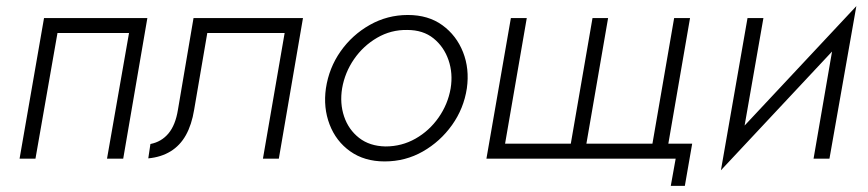

<svg xmlns="http://www.w3.org/2000/svg" viewBox="-20 -519 2838 628"><path d="M462 -460H124L44 0H96L168 -411H402L330 0H383Z M971 -460H613L562 -160Q554 -110 531 -82.5Q508 -55 472 -48L465 -1Q507 -5 538 -24Q569 -43 588 -77Q607 -111 615 -160L658 -411H911L840 0H892Z M1046 -230Q1037 -167 1058 -112Q1079 -57 1125.5 -24Q1172 9 1238 9Q1306 9 1363 -23.5Q1420 -56 1458.5 -110Q1497 -164 1507 -230Q1516 -294 1494.5 -348.5Q1473 -403 1427 -436.5Q1381 -470 1314 -470Q1247 -470 1189.5 -437.5Q1132 -405 1094 -351Q1056 -297 1046 -230ZM1099 -230Q1108 -282 1138 -325.5Q1168 -369 1213.5 -395.5Q1259 -422 1312 -421Q1364 -421 1398 -393.5Q1432 -366 1447 -322.5Q1462 -279 1454 -230Q1445 -178 1414.5 -134.5Q1384 -91 1339 -65.5Q1294 -40 1241 -40Q1189 -41 1154.5 -68Q1120 -95 1105.5 -138Q1091 -181 1099 -230Z M1898 -49 1969 -460H1918L1847 -49H1632L1703 -460H1651L1571 0H2190L2174 89H2220L2244 -49H2166L2237 -460H2185L2114 -49Z M2760 -413 2781 -499 2359 -48 2338 38ZM2477 -460H2425L2338 38L2403 -37ZM2781 -499 2714 -423 2641 0H2693Z"/></svg>

Font: Jost Light
Style: Italic
Weight: 300
Italic angle: -5°
Version: Version 3.710